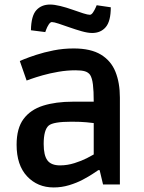

<svg xmlns="http://www.w3.org/2000/svg" viewBox="-20 -811 633 844"><path d="M216 13Q145 13 99 -36Q53 -85 53 -175Q53 -247 83.5 -288Q114 -329 169.5 -346.5Q225 -364 300 -364H392Q392 -411 388.5 -439.5Q385 -468 376 -482Q368 -493 353.5 -497.5Q339 -502 312 -502Q275 -502 237 -495.5Q199 -489 167.5 -480Q136 -471 116.5 -464Q97 -457 97 -457L67 -543Q67 -543 86.5 -551Q106 -559 139.5 -570Q173 -581 215.5 -589.5Q258 -598 304 -598Q379 -598 423.5 -571Q468 -544 487.5 -495.5Q507 -447 507 -382V0H433L418 -63H412Q406 -59 388 -47Q370 -35 343.5 -21Q317 -7 284 3Q251 13 216 13ZM244 -84Q276 -84 307.5 -94Q339 -104 361.5 -115.5Q384 -127 392 -132V-270Q385 -271 360 -273.5Q335 -276 294 -276Q214 -276 194 -259Q172 -240 172 -178Q172 -128 188.5 -106Q205 -84 244 -84ZM385 -666Q366 -666 339.5 -673.5Q313 -681 286 -690.5Q259 -700 238 -707Q217 -714 208 -714Q201 -714 194 -703Q187 -692 183 -681Q179 -670 179 -670L116 -678Q117 -741 139.5 -766Q162 -791 200 -791Q219 -791 245.5 -784.5Q272 -778 298.5 -768.5Q325 -759 345.5 -752.5Q366 -746 375 -746Q382 -746 389 -756.5Q396 -767 400.5 -777.5Q405 -788 405 -788L467 -779Q467 -718 445 -692Q423 -666 385 -666Z"/></svg>

Font: Ruda
Style: Bold
Weight: 700
Designer: Mariela Monsalve and Angelina Sanchez
Foundry: Mariela Monsalve and Angelina Sanchez
Version: Version 2.000